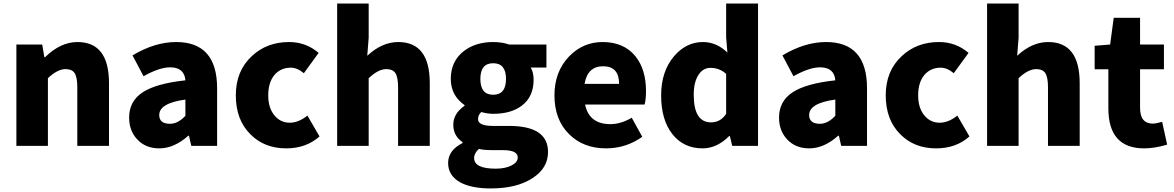

<svg xmlns="http://www.w3.org/2000/svg" viewBox="-20 -819 6593 1078"><path d="M72 -569H217L229 -498H233Q320 -583 415 -583Q592 -583 592 -352V0H414V-330Q414 -387 398 -410Q383 -431 348 -431Q303 -431 249 -380V0H72Z M750 -37Q705 -85 705 -159Q705 -250 780 -300Q855 -350 1021 -368Q1015 -441 935 -441Q875 -441 786 -391L724 -508Q849 -583 969 -583Q1199 -583 1199 -323V0H1054L1041 -57H1037Q958 14 874 14Q797 14 750 -37ZM1021 -169V-260Q874 -240 874 -173Q874 -124 935 -124Q979 -124 1021 -169Z M1386 -65Q1304 -146 1304 -284Q1304 -421 1394 -504Q1478 -583 1603 -583Q1698 -583 1769 -522L1686 -408Q1649 -439 1613 -439Q1555 -439 1520 -397Q1486 -355 1486 -284Q1486 -214 1520 -172Q1554 -130 1607 -130Q1656 -130 1706 -170L1774 -53Q1699 14 1587 14Q1464 14 1386 -65Z M1873 -799H2050V-607L2042 -506Q2125 -583 2216 -583Q2393 -583 2393 -352V0H2215V-330Q2215 -387 2199 -410Q2184 -431 2149 -431Q2104 -431 2050 -380V0H1873Z M2566 206Q2496 168 2496 96Q2496 25 2577 -16V-21Q2525 -56 2525 -119Q2525 -181 2588 -225V-229Q2511 -283 2511 -376Q2511 -475 2584 -532Q2650 -583 2749 -583Q2799 -583 2839 -569H3048V-440H2960Q2976 -412 2976 -371Q2976 -276 2910 -226Q2850 -180 2749 -180Q2718 -180 2682 -190Q2664 -173 2664 -150Q2664 -112 2748 -112H2838Q3057 -112 3057 34Q3057 125 2970 181Q2882 239 2735 239Q2629 239 2566 206ZM2821 -376Q2821 -464 2749 -464Q2677 -464 2677 -376Q2677 -287 2749 -287Q2821 -287 2821 -376ZM2852 110Q2887 92 2887 65Q2887 24 2804 24H2750Q2694 24 2669 17Q2642 41 2642 68Q2642 128 2763 128Q2817 128 2852 110Z M3176 -65Q3093 -146 3093 -284Q3093 -417 3176 -503Q3254 -583 3363 -583Q3482 -583 3547 -504Q3607 -430 3607 -308Q3607 -258 3599 -232H3265Q3288 -122 3407 -122Q3466 -122 3527 -158L3586 -51Q3495 14 3382 14Q3256 14 3176 -65ZM3456 -348Q3456 -447 3366 -447Q3279 -447 3262 -348Z M3755 -66Q3692 -146 3692 -284Q3692 -418 3765 -504Q3833 -583 3927 -583Q4003 -583 4064 -524L4057 -609V-799H4236V0H4091L4078 -55H4074Q4005 14 3925 14Q3818 14 3755 -66ZM4057 -180V-404Q4020 -438 3969 -438Q3929 -438 3904 -402Q3875 -361 3875 -287Q3875 -132 3972 -132Q4026 -132 4057 -180Z M4399 -37Q4354 -85 4354 -159Q4354 -250 4429 -300Q4504 -350 4670 -368Q4664 -441 4584 -441Q4524 -441 4435 -391L4373 -508Q4498 -583 4618 -583Q4848 -583 4848 -323V0H4703L4690 -57H4686Q4607 14 4523 14Q4446 14 4399 -37ZM4670 -169V-260Q4523 -240 4523 -173Q4523 -124 4584 -124Q4628 -124 4670 -169Z M5035 -65Q4953 -146 4953 -284Q4953 -421 5043 -504Q5127 -583 5252 -583Q5347 -583 5418 -522L5335 -408Q5298 -439 5262 -439Q5204 -439 5169 -397Q5135 -355 5135 -284Q5135 -214 5169 -172Q5203 -130 5256 -130Q5305 -130 5355 -170L5423 -53Q5348 14 5236 14Q5113 14 5035 -65Z M5522 -799H5699V-607L5691 -506Q5774 -583 5865 -583Q6042 -583 6042 -352V0H5864V-330Q5864 -387 5848 -410Q5833 -431 5798 -431Q5753 -431 5699 -380V0H5522Z M6203 -211V-430H6126V-562L6213 -569L6233 -719H6381V-569H6515V-430H6381V-213Q6381 -125 6453 -125Q6470 -125 6505 -135L6533 -7Q6463 14 6404 14Q6203 14 6203 -211Z"/></svg>

Font: Source Han Sans CN Heavy
Style: Bold
Weight: 900
Designer: Ryoko NISHIZUKA (kana & ideographs); Paul D. Hunt (Latin, Greek & Cyrillic); Wenlong ZHANG (bopomofo); Sandoll Communica
Foundry: Adobe Systems Incorporated
Version: Version 1.000;PS 1;hotconv 1.0.78;makeotf.lib2.5.61930